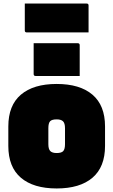

<svg xmlns="http://www.w3.org/2000/svg" viewBox="-20 -1044 640 1084"><path d="M300 -570Q431 -570 502 -509.5Q573 -449 573 -330V-220Q573 -101 502 -40.5Q431 20 300 20Q169 20 98 -40.5Q27 -101 27 -220V-330Q27 -449 98 -509.5Q169 -570 300 -570ZM300 -370Q273 -370 263 -359.5Q253 -349 253 -320V-230Q253 -202 264 -191Q275 -180 300 -180Q327 -180 337 -191Q347 -202 347 -230V-320Q347 -348 336 -359Q325 -370 300 -370ZM170 -800H419Q430 -800 430 -789V-615H181Q170 -615 170 -626ZM120 -1024H469Q480 -1024 480 -1013V-861H131Q120 -861 120 -872Z"/></svg>

Font: Recursive Sn Lnr St XBk
Style: Regular
Weight: 1000
Version: Version 1.079;hotconv 1.0.112;makeotfexe 2.5.65598; ttfautoh